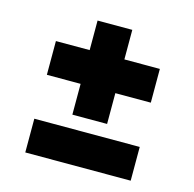

<svg xmlns="http://www.w3.org/2000/svg" viewBox="-89 -664 759 753"><g transform="rotate(15 291.0 -287.5)"><path d="M217 -192V-317H80V-454H217V-574H358V-454H502V-317H358V-192ZM77 -1V-138H505V-1Z"/></g></svg>

Font: Literata 12pt ExtraBold
Style: Regular
Weight: 800
Designer: Latin by Veronika Burian and Jose Scaglione. Greek by Irene Vlachou. Cyrillic by Vera Evstafieva.
Foundry: TypeTogether
Version: Version 3.002